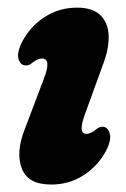

<svg xmlns="http://www.w3.org/2000/svg" viewBox="-20 -473 330 502"><path d="M205.5 -123Q218 -123 233 -136Q241 -142 249 -141.5Q261.5 -141 266.8 -124.5Q272 -108 257.5 -79Q236 -39 198.5 -14.8Q161 9.5 114 9.5Q52.5 9.5 36.8 -33Q21 -75.5 44.5 -134.5L95 -268Q115 -320 90 -320Q77.5 -320 62 -307Q54 -301 46.5 -302Q33.5 -302.5 28.5 -318.8Q23.5 -335 38 -364Q59 -404 96.8 -428.5Q134.5 -453 181.5 -453Q222.5 -453 242.5 -433.2Q262.5 -413.5 264 -381Q265.5 -348.5 251 -309L202.5 -175.5Q183 -123 205.5 -123Z"/></svg>

Font: Fraunces 144pt SuperSoft
Style: Bold Italic
Weight: 700
Italic angle: -16°
Version: Version 1.000;[0bf87f6ff]